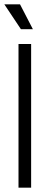

<svg xmlns="http://www.w3.org/2000/svg" viewBox="-27 -862 221 882"><path d="M58 0V-660H116V0ZM69 -728 -7 -842H65L124 -728Z"/></svg>

Font: Bricolage Grotesque 48pt ExtraLight
Style: Regular
Weight: 200
Designer: Mathieu Triay
Foundry: Atelier Triay
Version: Version 1.000; ttfautohint (v1.8.4.7-5d5b);gftools[0.9.32]